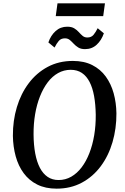

<svg xmlns="http://www.w3.org/2000/svg" viewBox="-20 -1117 746 1147"><path d="M318 10Q251.5 10 202.5 -14.5Q153.5 -39 121.5 -82.5Q89.5 -126 73.8 -183.2Q58 -240.5 57 -305.5Q56.5 -396.5 80.8 -477.2Q105 -558 151.8 -620Q198.5 -682 265 -717.5Q331.5 -753 415.5 -753Q482.5 -753 531.2 -728.2Q580 -703.5 611.8 -659.8Q643.5 -616 659 -559.8Q674.5 -503.5 675.5 -440Q676 -349.5 652.2 -268Q628.5 -186.5 582 -124Q535.5 -61.5 469 -25.8Q402.5 10 318 10ZM330 -41.5Q371 -41.5 405.8 -61.5Q440.5 -81.5 467.8 -117.5Q495 -153.5 514 -202.2Q533 -251 542.8 -309.2Q552.5 -367.5 552 -431.5Q551 -494 542 -543.5Q533 -593 514.8 -628Q496.5 -663 468.8 -681.5Q441 -700 402.5 -700Q362 -700 327 -680.5Q292 -661 265 -625.2Q238 -589.5 218.8 -541Q199.5 -492.5 189.8 -434.8Q180 -377 180.5 -313.5Q181 -250.5 190.5 -200Q200 -149.5 218.5 -114.2Q237 -79 264.8 -60.2Q292.5 -41.5 330 -41.5ZM488 -823.5Q463 -823.5 447.2 -833.5Q431.5 -843.5 420 -856Q408.5 -868.5 396.8 -878.2Q385 -888 368 -888Q344 -888 330.8 -872.2Q317.5 -856.5 306 -833L269 -863.5Q283 -905 312 -931.2Q341 -957.5 381.5 -957.5Q407.5 -957.5 423.5 -947.8Q439.5 -938 450.8 -925.2Q462 -912.5 473.5 -902.8Q485 -893 502 -893Q525.5 -893 538.8 -909Q552 -925 563.5 -948.5L600.5 -918Q586 -876 557.5 -849.8Q529 -823.5 488 -823.5ZM323.5 -1097H607L596.5 -1020.5H313Z"/></svg>

Font: Merriweather 24pt Medium
Style: Italic
Weight: 500
Italic angle: -7.8°
Version: Version 2.101